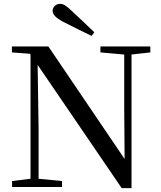

<svg xmlns="http://www.w3.org/2000/svg" viewBox="-20 -974 841 1000"><path d="M471 -806C433 -843 394 -880 358 -913C326 -944 311 -954 293 -954C271 -954 254 -937 254 -918C254 -899 269 -881 312 -859C360 -835 408 -810 457 -787ZM614 6H665V-690L763 -701V-732H503V-701L627 -690V-411L629 -146L232 -732H42V-701L136 -694L139 -690V-43L43 -31V0H303V-31L181 -43V-302L176 -636Z"/></svg>

Font: Source Han Serif CN Medium
Style: Regular
Weight: 500
Designer: Ryoko NISHIZUKA 西塚涼子 (kana & ideographs); Frank Grießhammer (Latin, Greek & Cyrillic); Wenlong ZHANG 张文龙 (bopomofo); San
Foundry: Adobe
Version: Version 2.002;hotconv 1.1.0;makeotfexe 2.6.0